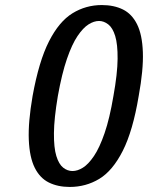

<svg xmlns="http://www.w3.org/2000/svg" viewBox="-20 -730 586 760"><path d="M256 10Q209 10 173.5 -7.5Q138 -25 117.5 -66Q97 -107 94 -176.5Q91 -246 109 -350Q134 -488 174 -566.5Q214 -645 267 -677.5Q320 -710 383 -710Q431 -710 466.5 -692.5Q502 -675 522.5 -634Q543 -593 545.5 -523.5Q548 -454 529 -350Q506 -212 466 -133Q426 -54 373 -22Q320 10 256 10ZM267 -53Q287 -53 308.5 -66.5Q330 -80 352 -112.5Q374 -145 394 -203Q414 -261 429 -350Q445 -439 445.5 -497Q446 -555 436 -587.5Q426 -620 408.5 -633.5Q391 -647 372 -647Q352 -647 330.5 -633.5Q309 -620 287 -587.5Q265 -555 245 -497Q225 -439 209 -350Q194 -261 193.5 -203Q193 -145 203 -112.5Q213 -80 230 -66.5Q247 -53 267 -53Z"/></svg>

Font: Cuprum Medium
Style: Italic
Weight: 500
Italic angle: -10°
Version: Version 3.000